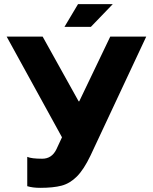

<svg xmlns="http://www.w3.org/2000/svg" viewBox="-20 -696 735 923"><path d="M173 207Q137 207 111 199V58Q131 67 183 67Q229 67 251 22L278 -36L12 -520H185L358 -209H361L510 -520H683L415 52Q383 119 349.5 152.5Q316 186 276 196.5Q236 207 173 207ZM355 -676H522L417 -567H290Z"/></svg>

Font: Non Bureau Extended
Style: Bold
Weight: 700
Width: 7
Designer: Jona Saucedo
Foundry: Non Foundry
Version: Version 1.000; ttfautohint (v1.8.4)